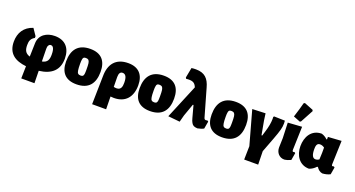

<svg xmlns="http://www.w3.org/2000/svg" viewBox="-54 -1546 4625 2500"><g transform="rotate(20 2258.5 -296.0)"><path d="M447 14C624 -7 713 -95 713 -250C713 -392 639 -484 492 -484C380 -484 281 -425 279 -304L274 -120C207 -140 191 -185 191 -250C191 -307 203 -342 254 -371V-395L191 -488C71 -449 12 -356 12 -232C12 -67 119 -1 271 15L267 185H450ZM444 -114 441 -289C440 -309 444 -325 452 -337C459 -349 470 -355 483 -355C531 -355 534 -275 534 -242C534 -172 518 -128 444 -114Z M983 -484C815 -484 740 -385 740 -223C740 -73 813 12 966 12C1134 12 1209 -85 1209 -247C1209 -398 1137 -484 983 -484ZM969 -353C985 -353 997 -349 1005 -342C1013 -334 1019 -320 1022 -301C1025 -281 1026 -251 1026 -211C1026 -184 1025 -163 1023 -150C1020 -136 1016 -127 1010 -122C1003 -117 993 -114 980 -114C963 -114 951 -118 943 -126C935 -133 930 -147 927 -167C924 -186 922 -216 922 -257C922 -284 923 -305 926 -318C930 -346 942 -353 969 -353Z M1511 -479C1338 -479 1257 -372 1257 -206L1249 185H1443L1440 9C1455 11 1471 12 1486 12C1650 12 1730 -94 1730 -251C1730 -394 1657 -479 1511 -479ZM1474 -118C1464 -118 1452 -120 1437 -123L1435 -260C1435 -310 1451 -335 1484 -335C1526 -335 1547 -297 1547 -220C1547 -166 1538 -118 1474 -118Z M2002 -484C1834 -484 1759 -385 1759 -223C1759 -73 1832 12 1985 12C2153 12 2228 -85 2228 -247C2228 -398 2156 -484 2002 -484ZM1988 -353C2004 -353 2016 -349 2024 -342C2032 -334 2038 -320 2041 -301C2044 -281 2045 -251 2045 -211C2045 -184 2044 -163 2042 -150C2039 -136 2035 -127 2029 -122C2022 -117 2012 -114 1999 -114C1982 -114 1970 -118 1962 -126C1954 -133 1949 -147 1946 -167C1943 -186 1941 -216 1941 -257C1941 -284 1942 -305 1945 -318C1949 -346 1961 -353 1988 -353Z M2747 -119 2734 -129C2725 -127 2718 -126 2712 -126C2694 -126 2689 -136 2684 -152L2576 -529C2545 -643 2488 -704 2365 -704C2344 -704 2323 -703 2304 -700L2277 -560L2285 -545C2295 -546 2308 -547 2325 -547C2381 -547 2410 -531 2431 -478L2235 -7L2398 9L2423 -86L2484 -257H2493L2537 -94C2544 -66 2552 -45 2561 -31C2569 -16 2579 -6 2592 1C2605 7 2622 11 2644 12C2673 6 2703 -2 2729 -16Z M3000 -484C2832 -484 2757 -385 2757 -223C2757 -73 2830 12 2983 12C3151 12 3226 -85 3226 -247C3226 -398 3154 -484 3000 -484ZM2986 -353C3002 -353 3014 -349 3022 -342C3030 -334 3036 -320 3039 -301C3042 -281 3043 -251 3043 -211C3043 -184 3042 -163 3040 -150C3037 -136 3033 -127 3027 -122C3020 -117 3010 -114 2997 -114C2980 -114 2968 -118 2960 -126C2952 -133 2947 -147 2944 -167C2941 -186 2939 -216 2939 -257C2939 -284 2940 -305 2943 -318C2947 -346 2959 -353 2986 -353Z M3683 -433C3683 -440 3682 -453 3681 -472L3531 -476L3522 -466C3523 -461 3523 -452 3523 -440C3523 -387 3512 -325 3489 -252L3470 -189H3460L3425 -381L3412 -476L3230 -469L3360 -1L3356 185H3550L3546 0L3623 -203C3646 -263 3661 -309 3670 -342C3679 -374 3683 -404 3683 -433Z M3846 7C3877 3 3906 -6 3935 -20L3952 -120L3940 -130C3933 -128 3928 -127 3923 -127C3918 -127 3914 -129 3912 -134C3910 -138 3909 -145 3909 -155L3919 -474L3725 -461L3733 -249L3729 -118C3729 -49 3775 7 3846 7ZM3848 -777 3833 -768C3818 -709 3798 -641 3773 -564L3869 -526L3883 -536C3910 -584 3942 -643 3978 -712L3971 -728Z M4189 9C4223 -2 4254 -22 4281 -52H4292C4312 -19 4339 1 4373 7C4411 5 4446 -3 4480 -20L4497 -120L4485 -130L4466 -127C4458 -127 4454 -134 4454 -148L4465 -477L4280 -465V-430L4272 -429C4249 -452 4222 -468 4191 -477C4048 -477 3984 -357 3984 -230C3984 -104 4055 9 4189 9ZM4217 -339C4242 -339 4260 -331 4280 -317V-244L4276 -152C4261 -141 4244 -135 4226 -135C4187 -135 4167 -175 4167 -254C4167 -290 4170 -339 4217 -339Z"/></g></svg>

Font: Luna Sans Black
Style: Regular
Weight: 900
Designer: Juan Pablo del Peral
Foundry: Huerta Tipografica
Version: Version 2.001; ttfautohint (v1.5)